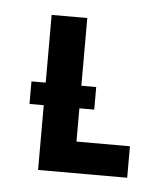

<svg xmlns="http://www.w3.org/2000/svg" viewBox="-33 -291 275 322"><g transform="rotate(5 105.0 -130.5)"><path d="M102 -109H127V-147H102V-261H42V-147H18V-109H42V0H192V-53H102Z"/></g></svg>

Font: Hussar Tani
Style: Dwa
Weight: 700
Foundry: Cannot Into Space Fonts
Version: Version 0.92